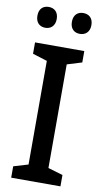

<svg xmlns="http://www.w3.org/2000/svg" viewBox="-99 -953 531 998"><g transform="rotate(10 166.0 -454.0)"><path d="M24 -853C24 -816 46 -798 75 -798C103 -798 126 -816 126 -853C126 -891 103 -908 75 -908C46 -908 24 -891 24 -853ZM206 -853C206 -816 228 -798 257 -798C286 -798 309 -816 309 -853C309 -891 286 -908 257 -908C229 -908 206 -891 206 -853ZM296 0V-60L218 -83V-630L296 -654V-714H36V-654L113 -630V-83L36 -60V0Z"/></g></svg>

Font: Noto Sans SemiCondensed Medium
Style: Regular
Weight: 500
Width: 4
Designer: Monotype Design Team
Foundry: Monotype Imaging Inc.
Version: Version 2.013